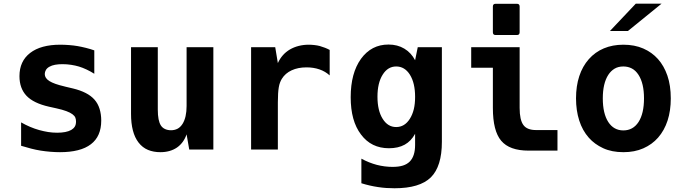

<svg xmlns="http://www.w3.org/2000/svg" viewBox="-20 -799 3652 1026"><path d="M300.8 14.2Q275.9 14.2 249.3 12Q222.7 9.8 197.8 5.9Q172.9 2 146.2 -4.9Q119.6 -11.7 92.8 -20V-145Q140.6 -117.7 189.5 -104Q214.4 -97.2 237.5 -93.5Q260.7 -89.8 285.6 -89.8Q334 -89.8 360.4 -104.5Q373 -111.8 379.6 -122.3Q386.2 -132.8 386.2 -149.9Q386.2 -161.1 382.6 -170.4Q378.9 -179.7 367.2 -188.5Q355.5 -197.3 334.7 -205.1Q314 -212.9 280.8 -220.2L241.2 -229Q159.2 -247.6 121.6 -287.1Q84 -327.1 84 -392.1Q84 -472.2 141.1 -516.1Q198.2 -560.1 302.2 -560.1Q325.7 -560.1 350.1 -558.1Q374.5 -556.2 394.5 -552.7Q414.6 -549.3 439 -543.2Q463.4 -537.1 483.9 -529.8V-404.8Q463.9 -417.5 442.6 -427.5Q421.4 -437.5 401.9 -443.4Q382.3 -449.2 360.1 -452.6Q337.9 -456.1 314 -456.1Q292 -456.1 274.4 -452.9Q256.8 -449.7 244.1 -442.4Q231.4 -435.5 225.3 -425Q219.2 -414.6 219.2 -403.3Q219.2 -381.3 244.1 -365.7Q269 -350.1 323.7 -337.4L329.1 -335.9L370.1 -326.2Q408.7 -316.9 437.5 -302.2Q466.3 -287.6 484.9 -266.6Q503.4 -245.6 512.2 -217Q521 -188.5 521 -154.8Q521 -70.3 465.8 -28.3Q438 -6.8 396.2 3.7Q354.5 14.2 300.8 14.2Z M836.9 14.2Q800.3 14.2 770.8 2Q741.2 -10.3 720.2 -37.6Q680.2 -89.4 680.2 -190.9V-546.9H823.2V-212.9Q823.2 -153.8 839.8 -128.4Q848.1 -115.7 862.1 -109.4Q876 -103 894 -103Q912.6 -103 928.2 -110.8Q943.8 -118.7 955.6 -137.2Q977.1 -171.9 977.1 -232.9V-546.9H1120.1V0H991.2L977.1 -81.1Q961.4 -35.6 925.8 -10.7Q889.2 14.2 836.9 14.2Z M1321.8 -546.9H1450.7L1464.8 -461.9Q1486.3 -509.3 1529.3 -534.7Q1551.3 -547.4 1576.7 -553.7Q1602.1 -560.1 1629.4 -560.1Q1644 -560.1 1659.7 -558.3Q1675.3 -556.6 1688.5 -553.2Q1702.6 -549.3 1716.8 -543.7Q1731 -538.1 1741.7 -532.2V-396Q1718.3 -417.5 1687 -428.2Q1671.4 -433.6 1654.1 -436.3Q1636.7 -439 1618.2 -439Q1572.3 -439 1538.6 -423.3Q1504.4 -407.7 1485.8 -377.4Q1481 -369.6 1476.6 -358.4Q1472.2 -347.2 1469.7 -332Q1467.3 -317.9 1466.1 -299.3Q1464.8 -280.8 1464.8 -252V0H1321.8Z M2088.4 207Q2066.9 207 2044.7 205.6Q2022.5 204.1 2000.5 200.7Q1956.5 194.3 1911.1 180.2V48.8Q1931.6 60.1 1952.6 68.4Q1973.6 76.7 1993.7 82Q2014.6 87.4 2036.1 90.1Q2057.6 92.8 2077.6 92.8Q2110.8 92.8 2133.1 85.7Q2155.3 78.6 2169.4 64.5Q2198.2 35.6 2198.2 -24.9V-84Q2176.8 -44.9 2142.6 -25.9Q2107.9 -6.8 2058.6 -6.8Q1963.9 -6.8 1909.2 -80.1Q1881.3 -116.7 1867.7 -166.3Q1854 -215.8 1854 -279.8Q1854 -408.2 1909.2 -484.9Q1937 -522.9 1973.6 -542Q2010.3 -561 2056.2 -561Q2104 -561 2140.6 -539.1Q2177.2 -517.1 2198.2 -477.1L2212.4 -546.9H2341.3V-41Q2341.3 90.3 2282.2 148.9Q2222.7 207 2088.4 207ZM2097.2 -120.1Q2142.6 -120.1 2170.4 -164.6Q2184.1 -186.5 2191.2 -215.1Q2198.2 -243.7 2198.2 -281.7Q2198.2 -317.9 2191.4 -347.4Q2184.6 -377 2170.4 -399.9Q2142.6 -443.8 2097.2 -443.8Q2052.2 -443.8 2024.9 -399.9Q1997.1 -356 1997.1 -282.2Q1997.1 -208 2024.9 -164.1Q2052.2 -120.1 2097.2 -120.1Z M2628.4 -611.8Q2613.8 -611.8 2613.8 -626.5V-764.2Q2613.8 -778.8 2628.4 -778.8H2742.2Q2756.8 -778.8 2756.8 -764.2V-626.5Q2756.8 -611.8 2742.2 -611.8ZM2804.7 5.9Q2702.6 5.9 2658.2 -46.9Q2613.8 -99.1 2613.8 -222.2V-437H2498V-546.9H2756.8V-222.2Q2756.8 -158.2 2776.9 -130.9Q2796.4 -104 2844.7 -104H2959V5.9Z M3377.4 -779.3H3515.1L3335.4 -633.3H3239.3ZM3311.5 14.2Q3249 14.2 3203.1 -7.1Q3157.2 -28.3 3126.5 -63Q3092.3 -101.6 3075.2 -155.3Q3058.1 -209 3058.1 -273.4Q3058.1 -338.9 3075.4 -391.8Q3092.8 -444.8 3126.5 -482.9Q3160.2 -521 3206.8 -540.5Q3253.4 -560.1 3311 -560.1Q3371.1 -560.1 3417.5 -539.8Q3463.9 -519.5 3496.1 -483.4Q3528.3 -447.3 3546.4 -394.8Q3564.5 -342.3 3564.5 -272.9Q3564.5 -207.5 3547.4 -154.8Q3530.3 -102.1 3496.6 -63.5Q3464.4 -26.9 3417.7 -6.3Q3371.1 14.2 3311.5 14.2ZM3311 -102.1Q3362.8 -102.1 3392.1 -147Q3421.4 -192.4 3421.4 -273.4Q3421.4 -353.5 3392.1 -398.9Q3377 -422.4 3356.4 -433.1Q3335.9 -443.8 3311 -443.8Q3283.7 -443.8 3263.9 -431.9Q3244.1 -419.9 3230.5 -398.9Q3201.2 -353.5 3201.2 -273.4Q3201.2 -192.4 3230.5 -147Q3259.8 -102.1 3311 -102.1Z"/></svg>

Font: Hack
Style: Bold
Weight: 700
Monospace: yes
Designer: Christopher Simpkins
Foundry: Christopher Simpkins
Version: Version 2.017